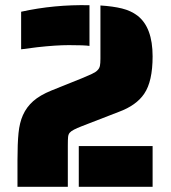

<svg xmlns="http://www.w3.org/2000/svg" viewBox="-20 -716 654 736"><path d="M61 -671Q188 -699 323 -696V-540Q304 -543 244 -543Q195 -543 123 -535L61 -527ZM47 -101Q47 -166 51 -206Q55 -246 68 -275Q82 -306 107.5 -328.5Q133 -351 177 -369L294 -416Q316 -425 332 -432.5Q348 -440 354 -447Q361 -454 363 -463.5Q365 -473 365 -491V-695Q413 -692 447.5 -683.5Q482 -675 507 -656Q565 -611 565 -500Q565 -404 533 -357Q503 -312 435 -287L293 -232Q275 -225 263.5 -219Q252 -213 247 -207Q242 -201 241 -191Q240 -181 240 -158V0H47ZM282 -156H565V0H282Z"/></svg>

Font: Saira Stencil
Style: Regular
Weight: 400
Designer: Hector Gatti with collaboration of the Omnibus-Type team
Foundry: Omnibus-Type
Version: Version 1.003